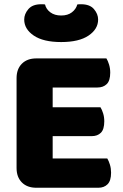

<svg xmlns="http://www.w3.org/2000/svg" viewBox="-20 -881 581 904"><path d="M58 -513Q58 -556 83 -581Q108 -606 151 -606H481Q488 -595 493.5 -577Q499 -559 499 -539Q499 -501 482.5 -485Q466 -469 439 -469H228V-376H453Q460 -365 465.5 -347.5Q471 -330 471 -310Q471 -272 455 -256Q439 -240 412 -240H228V-135H485Q492 -124 497.5 -106Q503 -88 503 -68Q503 -30 486.5 -13.5Q470 3 443 3H151Q108 3 83 -22Q58 -47 58 -90ZM268 -683Q184 -683 139 -713.5Q94 -744 94 -789Q94 -815 113.5 -838Q133 -861 174 -861Q179 -861 183 -861Q187 -861 192 -860Q197 -838 217 -823Q237 -808 268 -808Q299 -808 318.5 -823Q338 -838 344 -860Q349 -861 353 -861Q357 -861 362 -861Q403 -861 422.5 -838Q442 -815 442 -789Q442 -744 397 -713.5Q352 -683 268 -683Z"/></svg>

Font: Baloo Bhai
Style: Regular
Weight: 400
Designer: Supriya Tembe, Noopur Datye and Ek Type
Foundry: Ek Type
Version: Version 1.100;PS 1.000;hotconv 1.0.88;makeotf.lib2.5.647800;